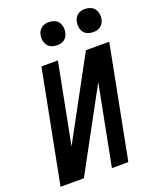

<svg xmlns="http://www.w3.org/2000/svg" viewBox="-161 -982 872 1075"><g transform="rotate(-20 275.0 -444.5)"><path d="M149 0H10L140 -670H238L145 -191L405 -670H544L414 0H316L409 -479ZM479 -751Q462 -751 446.5 -757Q431 -763 422 -776Q413 -789 410.5 -805.5Q408 -822 412 -839Q414 -850 420 -860Q426 -870 435.5 -877Q445 -884 456 -886.5Q467 -889 478 -889Q495 -889 510.5 -883Q526 -877 535 -864Q544 -851 547 -834.5Q550 -818 546 -801Q544 -790 537.5 -780Q531 -770 522 -763Q513 -756 501.5 -753.5Q490 -751 479 -751ZM264 -751Q247 -751 231.5 -757Q216 -763 207 -776Q198 -789 195 -805.5Q192 -822 196 -839Q198 -850 204.5 -860Q211 -870 220 -877Q229 -884 240.5 -886.5Q252 -889 263 -889Q280 -889 295.5 -883Q311 -877 320 -864Q329 -851 331.5 -834.5Q334 -818 330 -801Q328 -790 322 -780Q316 -770 306.5 -763Q297 -756 286 -753.5Q275 -751 264 -751Z"/></g></svg>

Font: Lode Dark
Style: Bold Italic
Weight: 700
Italic angle: -11°
Monospace: yes
Designer: Belleve Invis
Foundry: Belleve Invis
Version: Version 29.2.0; ttfautohint (v1.8.3)